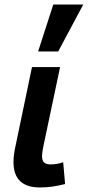

<svg xmlns="http://www.w3.org/2000/svg" viewBox="-20 -806 385 841"><path d="M154.8 15.1Q39.1 15.1 39.1 -96.2Q39.1 -127 47.9 -166L120.1 -512.2H243.2L169.9 -165Q164.1 -137.7 164.1 -122.1Q164.1 -103.5 172.9 -94.7Q181.6 -85.9 202.1 -85.9Q229 -85.9 256.8 -95.2L265.1 0Q208.5 15.1 154.8 15.1ZM234.9 -580.6H147L213.4 -786.1H344.7Z"/></svg>

Font: Cadman
Style: Bold Italic
Weight: 700
Italic angle: -12°
Designer: Paul James MIller
Foundry: High-Logic / Made with FontCreator
Version: Version 2.114;March 28, 2021;FontCreator 13.0.0.2683 64-bit